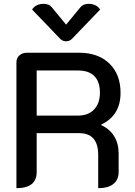

<svg xmlns="http://www.w3.org/2000/svg" viewBox="-20 -976 707 1005"><path d="M66 -650Q66 -672 81.5 -686Q97 -700 121 -700H394Q494 -700 552.5 -643.5Q611 -587 611 -490Q611 -372 510 -324V-321Q554 -301 577.5 -263Q601 -225 601 -171V-76Q601 -35 573.5 -13Q546 9 494 9V-165Q494 -279 395 -279H172V-76Q172 9 66 9ZM389 -371Q442 -371 472.5 -403Q503 -435 503 -491Q503 -548 474 -577.5Q445 -607 389 -607H172V-371ZM401 -938Q415 -956 445 -956Q463 -956 479 -948.5Q495 -941 504 -926L359 -775Q346 -760 326 -760Q306 -760 293 -775L148 -926Q157 -941 173 -948.5Q189 -956 207 -956Q237 -956 251 -938L326 -847Z"/></svg>

Font: K2D Medium
Style: Regular
Weight: 500
Designer: Katatrad Aksorn Co.,Ltd.
Foundry: Cadson Demak Co.,Ltd.
Version: Version 1.000; ttfautohint (v1.6)